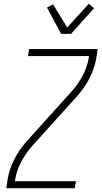

<svg xmlns="http://www.w3.org/2000/svg" viewBox="-20 -994 540 1014"><path d="M13 0 20 -46Q29 -100 55.5 -152.5Q82 -205 122 -249L358 -511Q393 -550 417 -595.5Q441 -641 449 -689L450 -698H128L134 -735H496L489 -689Q480 -635 453.5 -582.5Q427 -530 387 -486L151 -224Q116 -185 92 -139.5Q68 -94 60 -46L59 -37H381L375 0ZM303 -815 228 -954 260 -971 335 -849 449 -974 477 -951 355 -815Z"/></svg>

Font: Iosevka Term Curly XLt Obl
Style: Regular
Weight: 200
Italic angle: -9°
Designer: Belleve Invis
Foundry: Belleve Invis
Version: Version 32.3.0